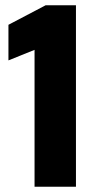

<svg xmlns="http://www.w3.org/2000/svg" viewBox="-20 -708 355 728"><path d="M111 0V-519L12 -479V-614L153 -688H268V0Z"/></svg>

Font: Saira Condensed ExtraBold
Style: Regular
Weight: 800
Width: 3
Designer: Hector Gatti with collaboration of the Omnibus-Type team
Foundry: Omnibus-Type
Version: Version 1.101